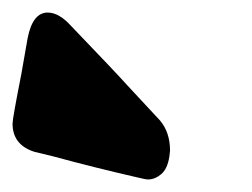

<svg xmlns="http://www.w3.org/2000/svg" viewBox="-23 -873 401 306"><path d="M213 -587Q209 -587 197 -590Q127 -606 61 -624L32 -631Q-3 -642 -3 -676Q-3 -684 11 -755L21 -812Q29 -853 53 -853Q71 -853 90 -832Q163 -756 179 -738L232 -681Q248 -662 248 -633L247 -624Q244 -604 234 -595.5Q224 -587 213 -587Z"/></svg>

Font: Bangerz
Style: Bold
Weight: 700
Designer: vernon adams
Foundry: Vernon Adams
Version: Version 2.10;February 7, 2025;FontCreator 13.0.0.2683 64-bit